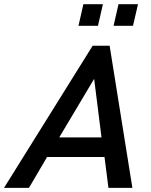

<svg xmlns="http://www.w3.org/2000/svg" viewBox="-63 -912 734 932"><path d="M-43.5 0 386.7 -689.9H469.2L579.6 0H463.4L444.3 -149.9H165.5L77.6 0ZM224.6 -245.1H429.7L394 -529.3ZM317.9 -786.6 341.8 -891.6H436.5L412.6 -786.6ZM488.3 -786.6 512.2 -891.6H606.9L582.5 -786.6Z"/></svg>

Font: Acari Sans SemiBold
Style: Italic
Weight: 600
Italic angle: -13°
Designer: Alfredo Marco Pradil and Stefan Peev
Foundry: Hanken Design Co.
Version: Version 1.045;January 11, 2019;FontCreator 11.5.0.2425 64-bi